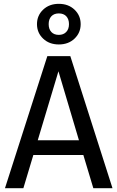

<svg xmlns="http://www.w3.org/2000/svg" viewBox="-20 -982 613 1002"><path d="M415 -173H154L102 0H6L227 -689H347L567 0H467ZM392 -250 285 -610 177 -250ZM401 -856Q401 -811 369 -780.5Q337 -750 287 -750Q237 -750 205 -780.5Q173 -811 173 -856Q173 -901 205 -931.5Q237 -962 287 -962Q337 -962 369 -931.5Q401 -901 401 -856ZM234 -856Q234 -830 248 -815Q262 -800 287 -800Q311 -800 325.5 -815Q340 -830 340 -856Q340 -882 326 -897Q312 -912 287 -912Q262 -912 248 -897Q234 -882 234 -856Z"/></svg>

Font: FiraGO
Style: Regular
Weight: 400
Designer: bBox Type
Foundry: bBox Type GmbH
Version: Version 1.001;April 20, 2020;FontCreator 12.0.0.2555 64-bit